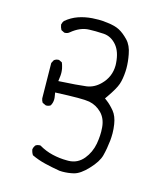

<svg xmlns="http://www.w3.org/2000/svg" viewBox="-104 -769 707 832"><g transform="rotate(15 250.0 -352.5)"><path d="M253.4 -14.6Q279.3 -14.6 303.7 -20.5Q332 -27.3 365.2 -63Q399.4 -99.1 407.2 -129.4Q415.5 -161.6 419.4 -198.7Q420.9 -213.4 420.9 -231.4Q420.9 -249.5 417.5 -271.5Q412.1 -306.2 395.5 -326.7Q377.4 -348.6 360.4 -361.3L350.1 -369.1L357.4 -379.4Q387.7 -422.9 395.8 -446.5Q403.8 -470.2 405.8 -504.9Q406.2 -512.2 406.2 -519Q406.2 -548.3 399.9 -580.6Q393.1 -618.7 372.6 -640.1Q350.6 -663.1 330.1 -673.8Q309.6 -684.6 275.4 -688.5Q252.4 -691.4 235.6 -691.4Q218.8 -691.4 207 -690.4Q174.3 -688 145.5 -678Q116.7 -668 91.3 -647Q85.4 -639.2 83.5 -628.9Q85.4 -616.7 91.3 -606L105 -599.1Q106.4 -598.6 107.4 -598.6Q120.1 -598.6 128.4 -606Q167 -638.2 207 -639.2Q219.2 -639.6 236.1 -639.6Q252.9 -639.6 272.5 -638.2Q306.2 -635.7 330.6 -606.9Q353.5 -579.6 356.9 -529.8Q357.4 -524.4 357.4 -519.5Q357.4 -467.3 319.8 -430.2Q293.5 -403.8 259.3 -398.9Q222.2 -394 135.3 -389.2Q138.2 -410.6 138.4 -415.3Q138.7 -419.9 138.7 -422.6Q138.7 -425.3 138.7 -428Q138.7 -430.7 138.2 -435.5Q137.7 -440.4 137 -445.1Q136.2 -449.7 134.8 -454.1Q132.8 -462.9 128.9 -471.7L115.7 -478Q114.7 -478.5 113.8 -478.5Q101.6 -478.5 92.8 -471.2L85.4 -457L87.4 -298.8Q88.9 -288.6 94.2 -280.8L108.9 -273.9Q110.4 -273.4 111.3 -273.4Q123 -273.4 130.9 -279.3Q138.7 -292.5 138.7 -308.6Q138.7 -315.4 137.2 -322.8L134.8 -337.9Q200.2 -340.8 235.8 -340.8Q271.5 -340.8 287.6 -337.9Q319.8 -331.5 343.5 -307.9Q367.2 -284.2 370.6 -245.1Q371.6 -234.4 371.6 -225.1Q371.6 -215.8 371.1 -207.5Q370.1 -189.9 366.7 -170.4Q358.9 -129.9 334.5 -100.1Q308.1 -67.9 267.6 -66.9Q263.2 -66.9 259.3 -66.9Q227.1 -66.9 194.8 -74.5Q162.6 -82 132.8 -99.6Q131.3 -99.6 129.6 -99.6Q127.9 -99.6 125.5 -99.1Q123 -98.6 120.1 -98.1Q115.2 -96.7 110.8 -93.3Q105 -85.4 103 -75.2Q105 -61.5 112.3 -50.3Q141.1 -36.6 173.3 -28.8Q205.6 -21 240.7 -15.1Q247.1 -14.6 253.4 -14.6Z"/></g></svg>

Font: NaikaiFont
Style: ExtraLight
Weight: 200
Version: Version 1.89